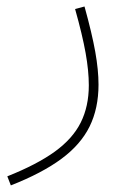

<svg xmlns="http://www.w3.org/2000/svg" viewBox="-20 -288 392 588"><path d="M210 -260.3Q232.4 -180.7 242.2 -125.7Q252 -70.8 252 -26.9Q252 37.6 227.3 87.2Q202.6 136.7 147.9 176.3Q93.3 215.8 2.4 252L13.2 279.8Q108.9 242.2 168 198.5Q227.1 154.8 254.4 99.4Q281.7 43.9 281.7 -28.8Q281.7 -73.7 271.7 -129.6Q261.7 -185.5 238.8 -268.1Z"/></svg>

Font: Estedad-FD-VF Thin
Style: Regular
Weight: 100
Designer: Amin Abedi
Version: Version 5.0